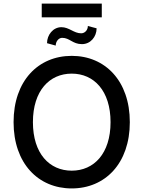

<svg xmlns="http://www.w3.org/2000/svg" viewBox="-20 -1052 808 1082"><path d="M711.6 -363.6C711.6 -596.2 572.4 -737.2 384.2 -737.2C195.3 -737.2 56.5 -596.2 56.5 -363.6C56.5 -131.4 195.3 9.9 384.2 9.9C572.4 9.9 711.6 -131 711.6 -363.6ZM165.5 -363.6C165.5 -540.8 258.9 -637.1 384.2 -637.1C509.2 -637.1 603 -540.8 603 -363.6C603 -186.4 509.2 -90.2 384.2 -90.2C258.9 -90.2 165.5 -186.4 165.5 -363.6ZM215.2 -954.5H553.6V-1031.6H215.2ZM245 -808.6 294 -795.1C294 -817.8 310 -838.8 330.3 -838.8C373.2 -838.8 388.8 -803.3 441.8 -803.3C490.1 -803.3 524.1 -844.5 524.5 -892.4L475.1 -905.5C475.1 -881.7 457.4 -864.3 437.5 -864.3C396.3 -864.3 370 -898.8 326 -898.8C278.8 -898.8 245 -855.1 245 -808.6Z"/></svg>

Font: Margiela Sans Medium
Style: Regular
Weight: 500
Designer: Stefan Endress, Andreas Faust
Version: Version 1.100;FEAKit 1.0